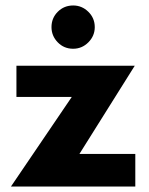

<svg xmlns="http://www.w3.org/2000/svg" viewBox="-20 -681 544 701"><path d="M242 -327H40V-441H472L270 -119H474V0H20ZM168 -582Q168 -615 190.9 -638Q213.8 -661 247.3 -661Q279 -661 302.5 -638Q326 -615 326 -582Q326 -550 302.7 -526.5Q279.3 -503 247 -503Q213.6 -503 190.8 -526.5Q168 -550 168 -582Z"/></svg>

Font: Teachers[wght]
Style: Regular
Weight: 400
Designer: Alfredo Marco Pradil & Chank Diesel
Version: Version 1.000;Glyphs 3.1.2 (3151)